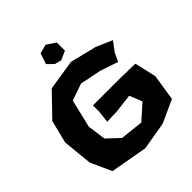

<svg xmlns="http://www.w3.org/2000/svg" viewBox="-237 -1014 1178 1178"><g transform="rotate(-45 352.0 -425.0)"><path d="M355.5 -730.5 414.1 -756.8V-827.1L355.5 -866.2L296.9 -850.6L273.4 -780.3L312.5 -742.2ZM668 -593.8 562.5 -639.6 391.6 -681.6 193.4 -650.4 53.7 -505.9 16.6 -356.4 36.1 -163.1 97.7 -27.3 338.9 15.6 521.5 -15.6 668.9 -83 695.3 -253.9 663.1 -394.5 507.8 -397.5H297.9V-344.7L289.1 -264.6L375 -267.6L497.1 -282.2L530.3 -200.2L433.6 -113.3L283.2 -129.9L204.1 -204.1L187.5 -323.2L231.4 -505.9L340.8 -543.9L481.4 -515.6L595.7 -476.6L621.1 -531.2Z"/></g></svg>

Font: MaokenAssortedSans-TC
Style: Regular
Weight: 500
Version: Version 0.83